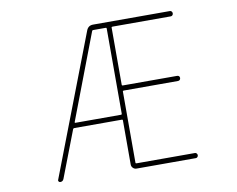

<svg xmlns="http://www.w3.org/2000/svg" viewBox="-79 -857 1158 939"><g transform="rotate(-10 500.0 -388.0)"><path d="M525.4 -22.5Q515.6 -22.5 508.3 -29.8Q501 -37.1 501 -46.9V-266.6Q501 -270.5 497.1 -270.5H259.8Q255.9 -270.5 253.9 -266.6L165 -35.2Q160.2 -22.5 147.5 -22.5Q142.6 -22.5 139.6 -26.4Q137.7 -29.3 137.7 -32.2Q137.7 -33.2 138.7 -35.2L405.3 -729.5Q414.1 -752.9 438.5 -752.9H819.3Q825.2 -752.9 828.6 -749Q832 -745.1 832 -739.7Q832 -734.4 828.6 -730.5Q825.2 -726.6 819.3 -726.6H530.3Q525.4 -726.6 525.4 -722.7V-439.5Q525.4 -434.6 530.3 -434.6H799.8Q805.7 -434.6 809.1 -431.2Q812.5 -427.7 812.5 -422.4Q812.5 -417 809.1 -413.1Q805.7 -409.2 799.8 -409.2H530.3Q525.4 -409.2 525.4 -405.3V-51.8Q525.4 -47.9 530.3 -47.9H820.3Q825.2 -47.9 828.6 -43.9Q832 -40 832 -35.2Q832 -30.3 828.6 -26.4Q825.2 -22.5 820.3 -22.5ZM267.6 -299.8Q265.6 -294.9 270.5 -294.9H497.1Q501 -294.9 501 -299.8V-722.7Q501 -726.6 497.1 -726.6H434.6Q429.7 -726.6 428.7 -722.7Z"/></g></svg>

Font: Rounded Mgen+ 1m thin
Style: Regular
Weight: 100
Designer: [Source Han Sans]
Ryoko NISHIZUKA  (kana & ideographs); Paul D. Hunt (Latin, Greek & Cyrillic); Wenlong ZHANG  (bopomofo
Version: Version 1.059.20150602